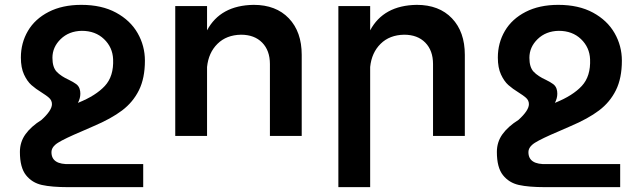

<svg xmlns="http://www.w3.org/2000/svg" viewBox="-20 -560 2626 791"><path d="M268 116H570V211H260Q193 211 152.5 202Q112 193 87 161.5Q62 130 62 66Q62 25 85 -7Q108 -39 151 -66Q194 -105 194 -131Q194 -147 181 -158Q172 -166 153 -178Q127 -194 109.5 -209.5Q92 -225 79 -253Q66 -281 66 -323Q66 -383 95 -432.5Q124 -482 180.5 -511Q237 -540 315 -540Q399 -540 458 -508Q517 -476 547 -423.5Q577 -371 577 -310Q577 -238 552.5 -188.5Q528 -139 483 -105Q438 -71 365 -40L317 -19Q246 11 219 28Q192 45 192 67Q192 119 268 116ZM311 -174Q311 -155 301 -136L303 -137Q375 -166 412 -206Q449 -246 446 -316Q444 -365 408.5 -399Q373 -433 317 -433Q264 -432 230 -399Q196 -366 196 -322Q196 -283 213.5 -264.5Q231 -246 264 -231Q284 -221 294 -213.5Q304 -206 308 -194Q311 -185 311 -174Z M1223 -334V0H1092V-296Q1092 -352 1060 -384.5Q1028 -417 973 -417Q913 -416 876 -379.5Q839 -343 833 -284V0H702V-535H833V-435Q888 -538 1025 -540Q1117 -540 1170 -484.5Q1223 -429 1223 -334Z M1895 -334V0H1764V-296Q1764 -352 1732 -384.5Q1700 -417 1645 -417Q1585 -416 1548 -379.5Q1511 -343 1505 -284V211H1374V-535H1505V-435Q1560 -538 1697 -540Q1789 -540 1842 -484.5Q1895 -429 1895 -334Z M2233 116H2535V211H2225Q2158 211 2117.5 202Q2077 193 2052 161.5Q2027 130 2027 66Q2027 25 2050 -7Q2073 -39 2116 -66Q2159 -105 2159 -131Q2159 -147 2146 -158Q2137 -166 2118 -178Q2092 -194 2074.5 -209.5Q2057 -225 2044 -253Q2031 -281 2031 -323Q2031 -383 2060 -432.5Q2089 -482 2145.5 -511Q2202 -540 2280 -540Q2364 -540 2423 -508Q2482 -476 2512 -423.5Q2542 -371 2542 -310Q2542 -238 2517.5 -188.5Q2493 -139 2448 -105Q2403 -71 2330 -40L2282 -19Q2211 11 2184 28Q2157 45 2157 67Q2157 119 2233 116ZM2276 -174Q2276 -155 2266 -136L2268 -137Q2340 -166 2377 -206Q2414 -246 2411 -316Q2409 -365 2373.5 -399Q2338 -433 2282 -433Q2229 -432 2195 -399Q2161 -366 2161 -322Q2161 -283 2178.5 -264.5Q2196 -246 2229 -231Q2249 -221 2259 -213.5Q2269 -206 2273 -194Q2276 -185 2276 -174Z"/></svg>

Font: Montserrat arm2 Medium
Style: Regular
Weight: 500
Designer: Julieta Ulanovsky
Foundry: Julieta Ulanovsky
Version: Version 6.000